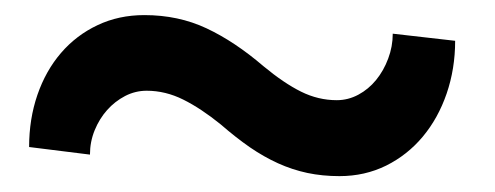

<svg xmlns="http://www.w3.org/2000/svg" viewBox="-20 -417 640 248"><path d="M567.9 -364.3Q567.9 -328.1 556.9 -296.1Q545.9 -264.2 526.1 -240.5Q506.3 -216.8 478.8 -203.1Q451.2 -189.5 418.5 -189.5Q396.5 -189.5 377 -193.6Q357.4 -197.8 339.1 -206.1Q320.8 -214.4 302.7 -226.8Q284.7 -239.3 265.1 -256.3Q239.7 -276.9 216.8 -288.3Q193.8 -299.8 169.4 -299.8Q154.8 -299.8 141.6 -293Q128.4 -286.1 118.4 -274.9Q108.4 -263.7 102.3 -248.8Q96.2 -233.9 96.2 -217.3L17.6 -227.1Q17.6 -263.2 28.3 -294.4Q39.1 -325.7 58.8 -348.6Q78.6 -371.6 106 -384.5Q133.3 -397.5 166.5 -397.5Q210.4 -397.5 246.8 -380.4Q283.2 -363.3 320.3 -331.5Q346.7 -309.6 368.9 -298.6Q391.1 -287.6 415 -287.6Q429.7 -287.6 442.9 -294.7Q456.1 -301.8 465.8 -313.7Q475.6 -325.7 481.4 -341.3Q487.3 -356.9 487.3 -373.5Z"/></svg>

Font: Roboto Mono
Style: Regular
Weight: 500
Designer: Google
Version: Version 2.000986; 2015; ttfautohint (v1.3)